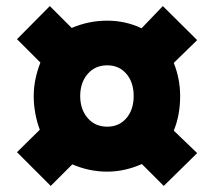

<svg xmlns="http://www.w3.org/2000/svg" viewBox="-20 -649 705 632"><path d="M333 -84Q274 -84 218 -108L147 -37L36 -148L111 -222Q91 -276 91 -333Q91 -387 113 -443L36 -520L144 -629L216 -557Q272 -581 333 -581Q393 -581 446 -556L516 -629L629 -517L552 -442Q573 -389 573 -333Q573 -270 552 -219L629 -145L519 -37L447 -109Q390 -84 333 -84ZM333 -232Q372 -232 396 -260Q420 -288 420 -333Q420 -378 396 -406Q372 -434 333 -434Q293 -434 268.5 -405.5Q244 -377 244 -333Q244 -289 268.5 -260.5Q293 -232 333 -232Z"/></svg>

Font: Overpass Heavy
Style: Regular
Weight: 900
Designer: Delve Withrington, Thomas Jockin
Foundry: Delve Fonts
Version: Version 3.000;DELV;Overpass